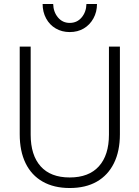

<svg xmlns="http://www.w3.org/2000/svg" viewBox="-20 -934 700 964"><path d="M330 10Q251 10 194.5 -22Q138 -54 108.5 -114.5Q79 -175 79 -260V-700H134V-258Q134 -155 184 -99Q234 -43 330 -43Q426 -43 476.5 -99Q527 -155 527 -258V-700H582V-260Q582 -175 552 -114.5Q522 -54 466 -22Q410 10 330 10ZM330 -773Q291 -773 260 -791Q229 -809 211.5 -841.5Q194 -874 194 -914H247Q248 -874 271 -846.5Q294 -819 330 -819Q367 -819 390 -846.5Q413 -874 414 -914H467Q467 -874 449 -841.5Q431 -809 400.5 -791Q370 -773 330 -773Z"/></svg>

Font: Fustat Light
Style: Regular
Weight: 300
Designer: Mohamed Gaber, Khaled Hosny, Laura Garcia Mut
Foundry: Kief Type Foundry, Alif Type Foundry, Hard Type Foundry
Version: Version 1.007